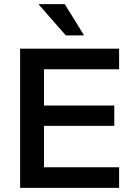

<svg xmlns="http://www.w3.org/2000/svg" viewBox="-20 -911 639 931"><path d="M557.5 0H77.5V-675H557.5V-575H193.3V-399.2H534.2V-300.8H193.3V-100H557.5ZM299.2 -739.2 169.2 -887.5V-890.8H294.2L385.8 -742.5V-739.2Z"/></svg>

Font: Funnel Display Medium
Style: Regular
Weight: 500
Designer: NORD ID, Kristian Moeller
Foundry: Dicotype
Version: Version 1.000